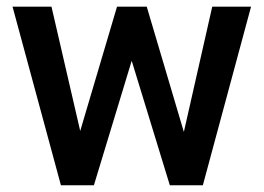

<svg xmlns="http://www.w3.org/2000/svg" viewBox="-20 -548 782 568"><path d="M132.3 -528.3 217.3 -160.6 326.2 -528.3H414.1L523.9 -157.7L607.9 -528.3H722.7L580.1 0H482.4L369.6 -368.2L257.8 0H160.2L17.1 -528.3Z"/></svg>

Font: Vazirmatn RD FD Medium
Style: Regular
Weight: 500
Designer: Saber Rastikerdar
Foundry: Saber Rastikerdar
Version: Version 33.003